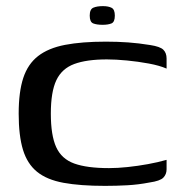

<svg xmlns="http://www.w3.org/2000/svg" viewBox="-20 -601 594 627"><path d="M41 -230Q41 -301 56 -346.5Q71 -392 104.5 -418Q138 -444 192.5 -454.5Q247 -465 326 -465Q364 -465 398.5 -462.5Q433 -460 470 -454Q503 -449 513.5 -438.5Q524 -428 524 -410V-377Q501 -387 466 -393.5Q431 -400 394.5 -403.5Q358 -407 329 -407Q263 -407 222.5 -392Q182 -377 164 -339Q146 -301 146 -230Q146 -159 163.5 -120.5Q181 -82 222.5 -67Q264 -52 336 -52Q364 -52 397 -55.5Q430 -59 463 -65Q496 -71 524 -79V-48Q524 -32 513.5 -21Q503 -10 468 -5Q432 2 396 4Q360 6 323 6Q242 6 187.5 -4Q133 -14 101 -40Q69 -66 55 -112Q41 -158 41 -230ZM315 -520Q296 -520 284.5 -524.5Q273 -529 273 -550Q273 -571 285 -576Q297 -581 316 -581Q334 -581 344.5 -575.5Q355 -570 355 -550Q355 -529 344 -524.5Q333 -520 315 -520Z"/></svg>

Font: Genos Thin Medium
Style: Regular
Weight: 500
Version: Version 1.010